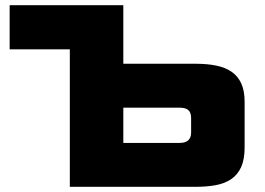

<svg xmlns="http://www.w3.org/2000/svg" viewBox="-20 -720 1020 740"><path d="M249.1 0V-529.8H17.2V-700H455.3V-474.3H734Q779.1 -474.3 814.3 -467Q849.4 -459.7 873.6 -442.6Q897.7 -425.5 910.3 -397.5Q922.8 -369.5 922.8 -328.3V-151.5Q922.8 -105.3 909.3 -75.8Q895.7 -46.3 870.9 -29.5Q846.1 -12.7 811.3 -6.3Q776.6 0 734 0ZM455.3 -169.2H672.8Q694.5 -169.2 705.6 -179.3Q716.6 -189.4 716.6 -209.6V-264.7Q716.6 -286.7 705.6 -295.9Q694.5 -305 672.8 -305H455.3Z"/></svg>

Font: Science Gothic
Style: Regular
Weight: 400
Designer: Thomas Phinney, Vassil Kateliev, Brandon Buerkle
Foundry: Font Detective LLC
Version: Version 1.018